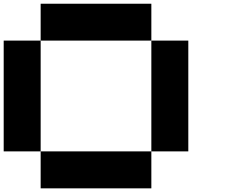

<svg xmlns="http://www.w3.org/2000/svg" viewBox="-20 -820 1240 1040"><path d="M0 -600.1H200.2V0H0ZM799.8 -799.8V-600.1H200.2V-799.8ZM200.2 200.2V0H799.8V200.2ZM799.8 -600.1H1000V0H799.8Z"/></svg>

Font: QuinqueFive
Style: Regular
Weight: 400
Monospace: yes
Designer: GGBotNet
Foundry: GGBotNet
Version: 1.1